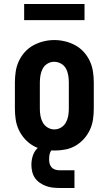

<svg xmlns="http://www.w3.org/2000/svg" viewBox="-20 -740 540 954"><path d="M250 8Q223 8 196 3Q169 -2 145.5 -15.5Q122 -29 103.5 -49.5Q85 -70 73.5 -94.5Q62 -119 58 -146Q54 -173 54 -200V-330Q54 -357 58 -384Q62 -411 73.5 -436Q85 -461 103.5 -481.5Q122 -502 146 -515Q170 -528 196.5 -534.5Q223 -541 250 -541Q277 -541 303.5 -534.5Q330 -528 354 -515Q378 -502 396.5 -481.5Q415 -461 426.5 -436Q438 -411 442 -384Q446 -357 446 -330V-200Q446 -173 442 -146Q438 -119 426.5 -94.5Q415 -70 396.5 -49.5Q378 -29 354.5 -15.5Q331 -2 304 3Q277 8 250 8ZM250 -97Q268 -97 283.5 -106.5Q299 -116 307.5 -131.5Q316 -147 319 -164.5Q322 -182 322 -200V-330Q322 -348 319 -366Q316 -384 307.5 -399.5Q299 -415 283 -424Q267 -433 249 -433Q231 -433 215.5 -423.5Q200 -414 192 -398.5Q184 -383 181 -365.5Q178 -348 178 -330V-200Q178 -182 181 -164.5Q184 -147 192.5 -131.5Q201 -116 216.5 -106.5Q232 -97 250 -97ZM275 194Q258 194 241 192Q224 190 208 184Q192 178 177.5 168Q163 158 153.5 144Q144 130 140 113Q136 96 136 79Q136 56 143 34Q150 12 166.5 -4Q183 -20 205 -27Q227 -34 250 -34V0Q242 0 236.5 6Q231 12 228.5 19.5Q226 27 225 35Q224 43 224 51Q224 62 226.5 72.5Q229 83 236 91Q243 99 253.5 102.5Q264 106 275 106H350V194ZM100 -640V-720H400V-640Z"/></svg>

Font: Iosevka Slab Extrabold
Style: Regular
Weight: 800
Monospace: yes
Designer: Belleve Invis
Foundry: Belleve Invis
Version: Version 11.1.1; ttfautohint (v1.8.3)